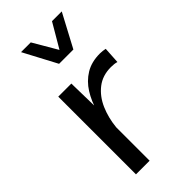

<svg xmlns="http://www.w3.org/2000/svg" viewBox="-244 -834 891 891"><g transform="rotate(-45 201.0 -389.0)"><path d="M75 -510V0H164.6V-326.9L160.9 -510ZM382.8 -429.4 387.7 -511.2Q379.9 -512.9 371.1 -514Q362.3 -515.1 353.3 -515.1Q297.9 -515.1 258.8 -491.2Q219.7 -467.3 194.3 -426.8Q168.9 -386.2 155.3 -336.3Q141.6 -286.4 137.2 -234.4L164.6 -219.2Q170.2 -276.6 191.5 -325.6Q212.9 -374.5 251.2 -404.4Q289.6 -434.3 344.7 -434.3Q368.2 -434.3 382.8 -429.4ZM98.9 -778.3 185.5 -615H279.3L366.2 -778.3H302.2L232.4 -659.2L162.8 -778.3Z"/></g></svg>

Font: Estedad-FD-VF Thin
Style: Regular
Weight: 100
Designer: Amin Abedi
Version: Version 5.0